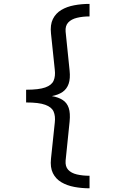

<svg xmlns="http://www.w3.org/2000/svg" viewBox="-20 -856 640 1011"><path d="M451.5 -835.5V-769.5Q415 -769.5 385.2 -762.2Q355.5 -755 339.2 -737.5Q323 -720 325.5 -689.5L346.5 -484.5Q351 -442.5 341.5 -415Q332 -387.5 309.8 -372Q287.5 -356.5 253 -350Q288 -344 310.5 -329.2Q333 -314.5 342 -287.2Q351 -260 346.5 -215.5L325.5 -10.5Q323 20.5 339 38Q355 55.5 385 62.5Q415 69.5 451.5 69.5V135.5Q409.5 135.5 371 128.2Q332.5 121 303 103.5Q273.5 86 258.5 55.8Q243.5 25.5 248.5 -20.5L268.5 -210.5Q272.5 -245 262.2 -268.5Q252 -292 218.2 -304.2Q184.5 -316.5 117.5 -316.5V-383.5Q184.5 -383.5 218.2 -395.5Q252 -407.5 262.2 -431Q272.5 -454.5 268.5 -488.5L248.5 -679.5Q243.5 -725.5 258.5 -755.8Q273.5 -786 302.8 -803.5Q332 -821 370.8 -828.2Q409.5 -835.5 451.5 -835.5Z"/></svg>

Font: Fast_Mono
Style: Regular
Weight: 400
Monospace: yes
Designer: Carrois Corporate, Edenspiekermann AG, Nikita Prokopov
Foundry: Carrois Corporate, Edenspiekermann AG, Nikita Prokopov
Version: Version 5.002